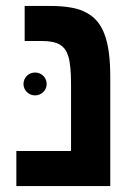

<svg xmlns="http://www.w3.org/2000/svg" viewBox="-20 -626 471 646"><path d="M351 0V-367C351 -489 327 -554 271 -583C244 -599 202 -606 146 -606H63V-488H121C174 -488 199 -473 210 -436C216 -417 219 -386 219 -342V-118H35V0ZM59 -343C59 -322 77 -305 98 -305C119 -305 137 -322 137 -343C137 -366 119 -382 98 -382C77 -382 59 -366 59 -343Z"/></svg>

Font: Noto Sans Hebrew Droid
Style: Bold
Weight: 700
Designer: Monotype Design Team
Foundry: Monotype Imaging Inc.
Version: Version 1.100